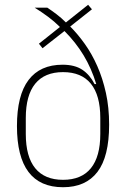

<svg xmlns="http://www.w3.org/2000/svg" viewBox="-20 -772 533 804"><path d="M365 -733 274 -661Q306 -629 335.5 -587.5Q365 -546 387.5 -495Q410 -444 423.5 -383Q437 -322 437 -250Q437 -116 388 -52Q339 12 244 12Q51 12 51 -244Q51 -373 99.5 -437Q148 -501 242 -501Q293 -501 324.5 -480Q356 -459 376 -420H383Q363 -486 330 -540.5Q297 -595 250 -642L158 -570L143 -589L231 -659Q208 -682 181 -702Q154 -722 125 -740H178Q196 -728 216 -713Q236 -698 256 -678L349 -752ZM244 -19Q321 -19 360.5 -67.5Q400 -116 400 -211V-278Q400 -373 360.5 -421.5Q321 -470 244 -470Q167 -470 127.5 -421.5Q88 -373 88 -278V-211Q88 -116 127.5 -67.5Q167 -19 244 -19Z"/></svg>

Font: IBM Plex Sans Condensed ExtraLight
Style: Regular
Weight: 200
Width: 3
Designer: Mike Abbink, Paul van der Laan, Pieter van Rosmalen
Foundry: Bold Monday
Version: Version 1.3